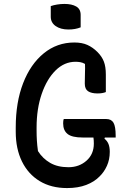

<svg xmlns="http://www.w3.org/2000/svg" viewBox="-20 -936 640 976"><path d="M238 -905Q252 -910 270.5 -913Q289 -916 308 -916Q345 -916 367.5 -903Q390 -890 390 -860V-797Q363 -786 328 -786Q288 -786 263 -803.5Q238 -821 238 -851ZM304 -331H520Q546 -331 557 -312Q568 -293 568 -246V-237H513L511 -231Q525 -220 531.5 -204Q538 -188 538 -164Q538 -125 523.5 -93Q509 -61 486 -39Q460 -12 418.5 4Q377 20 321 20Q240 20 181.5 -15.5Q123 -51 91.5 -115.5Q60 -180 60 -266V-288Q60 -416 97.5 -513Q135 -610 202.5 -665Q270 -720 358 -720Q397 -720 424.5 -707.5Q452 -695 475 -672Q498 -649 508 -623Q518 -597 518 -557V-468Q501 -461 476 -461Q445 -461 428 -472Q411 -483 411 -511Q411 -546 412 -568Q413 -590 412 -611Q400 -618 388 -620Q376 -622 364 -622Q307 -622 262.5 -578Q218 -534 192 -458.5Q166 -383 166 -288V-272Q166 -246 167.5 -221.5Q169 -197 173 -168Q197 -130 235 -108Q273 -86 328 -86Q382 -86 419.5 -119Q457 -152 457 -206Q457 -223 455 -237H400Q346 -237 323.5 -255Q301 -273 301 -309Q301 -324 304 -331Z"/></svg>

Font: Recursive Mn Csl St Med
Style: Regular
Weight: 500
Monospace: yes
Version: Version 1.079;hotconv 1.0.112;makeotfexe 2.5.65598; ttfautoh